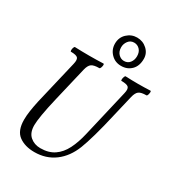

<svg xmlns="http://www.w3.org/2000/svg" viewBox="-215 -1035 1072 1175"><g transform="rotate(30 321.5 -448.0)"><path d="M210 13Q143 13 100 -18.5Q57 -50 57 -128Q57 -157 62 -190.5Q67 -224 76 -266L149 -575Q157 -608 146.5 -619.5Q136 -631 98 -631Q94 -631 94 -640.5Q94 -650 97.5 -659Q101 -668 105 -668Q131 -667 156 -666.5Q181 -666 206 -666Q231 -666 256 -666.5Q281 -667 306 -668Q311 -668 310.5 -659Q310 -650 306.5 -640.5Q303 -631 298 -631Q260 -631 244 -619.5Q228 -608 220 -575L163 -334Q145 -258 136.5 -207Q128 -156 128 -130Q128 -77 157.5 -51.5Q187 -26 230 -26Q288 -26 327 -52.5Q366 -79 390.5 -127.5Q415 -176 430 -241L508 -575Q516 -608 505 -619.5Q494 -631 455 -631Q451 -631 451.5 -640.5Q452 -650 455.5 -659Q459 -668 463 -668Q486 -667 507.5 -666.5Q529 -666 551 -666Q573 -666 594.5 -666.5Q616 -667 638 -668Q643 -668 642.5 -659Q642 -650 639 -640.5Q636 -631 631 -631Q594 -631 578.5 -619.5Q563 -608 555 -575L521 -431Q499 -334 479.5 -265.5Q460 -197 445 -159Q413 -77 352.5 -32Q292 13 210 13ZM406 -709Q363 -709 334.5 -738.5Q306 -768 306 -809Q306 -853 336 -881Q366 -909 406 -909Q447 -909 476.5 -882Q506 -855 506 -816Q506 -765 477.5 -737Q449 -709 406 -709ZM406 -744Q432 -744 447 -763Q462 -782 462 -809Q462 -839 445.5 -856Q429 -873 406 -873Q380 -873 365 -853Q350 -833 350 -809Q350 -779 367 -761.5Q384 -744 406 -744Z"/></g></svg>

Font: Junicode Two Beta Condensed
Style: Italic
Weight: 400
Width: 3
Italic angle: -9°
Version: Version 1.053; ttfautohint (v1.8.4)